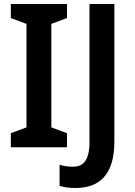

<svg xmlns="http://www.w3.org/2000/svg" viewBox="-20 -734 671 957"><path d="M314 0V-70L236 -99V-615L314 -644V-714H34V-644L112 -615V-99L34 -70V0ZM356 203C474 203 550 139 550 -28V-714H426V-27C426 71 392 97 342 97C317 97 296 93 277 87V192C297 199 323 203 356 203Z"/></svg>

Font: Noto Sans Ethiopic SemiCondensed SemiBold
Style: Regular
Weight: 600
Width: 4
Designer: Monotype Design Team
Foundry: Monotype Imaging Inc.
Version: Version 2.102